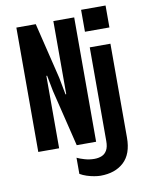

<svg xmlns="http://www.w3.org/2000/svg" viewBox="-97 -788 795 1043"><g transform="rotate(-10 300.0 -267.0)"><path d="M61 0V-686H168L243 -377L261 -282L265 -283V-686H380V0H273L197 -312L180 -400L176 -399V0ZM372 186Q358 186 337.5 182.5Q317 179 297 172.5Q277 166 260 156V67Q276 75 302 82.5Q328 90 355 90Q378 90 396 82.5Q414 75 424.5 56.5Q435 38 435 6V-511H549V7Q549 97 501 141.5Q453 186 372 186ZM424 -599V-720H559V-599Z"/></g></svg>

Font: Chivo Mono Medium SemiBold
Style: Regular
Weight: 600
Monospace: yes
Version: Version 1.008